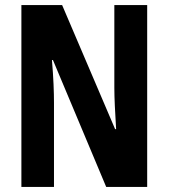

<svg xmlns="http://www.w3.org/2000/svg" viewBox="-20 -734 662 754"><path d="M558 0V-714H429V-389C429 -348 432 -294 436 -227H432L224 -714H64V0H192V-331C192 -372 190 -428 184 -498H188L397 0Z"/></svg>

Font: Noto Sans Ethiopic ExtraCondensed
Style: Bold
Weight: 700
Width: 2
Designer: Monotype Design Team
Foundry: Monotype Imaging Inc.
Version: Version 2.102